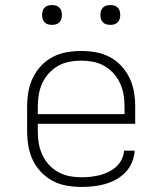

<svg xmlns="http://www.w3.org/2000/svg" viewBox="-20 -729 640 757"><path d="M301 8Q272 8 243 3Q214 -2 188.5 -15.5Q163 -29 142.5 -50Q122 -71 109.5 -97.5Q97 -124 92 -152.5Q87 -181 87 -210V-310Q87 -339 92 -367.5Q97 -396 109.5 -422Q122 -448 142 -469.5Q162 -491 188 -504.5Q214 -518 242.5 -523Q271 -528 300 -528Q329 -528 357.5 -523Q386 -518 412 -504.5Q438 -491 458 -469.5Q478 -448 490.5 -422Q503 -396 508 -367.5Q513 -339 513 -310V-241H129V-210Q129 -186 133 -163Q137 -140 147 -118.5Q157 -97 173 -79.5Q189 -62 210 -50.5Q231 -39 254 -34.5Q277 -30 301 -30Q319 -30 337.5 -32Q356 -34 373.5 -38.5Q391 -43 407.5 -51Q424 -59 437.5 -71Q451 -83 459.5 -100Q468 -117 469 -135H511Q510 -112 500.5 -89.5Q491 -67 475 -50Q459 -33 438 -21.5Q417 -10 394.5 -3.5Q372 3 348 5.5Q324 8 301 8ZM471 -279V-310Q471 -333 467 -356.5Q463 -380 453 -401.5Q443 -423 427 -440.5Q411 -458 390.5 -469.5Q370 -481 346.5 -485.5Q323 -490 300 -490Q277 -490 253.5 -485.5Q230 -481 209.5 -469.5Q189 -458 173 -440.5Q157 -423 147 -401.5Q137 -380 133 -356.5Q129 -333 129 -310V-279ZM415 -631Q407 -631 399.5 -633Q392 -635 386 -641Q380 -647 378 -654.5Q376 -662 376 -670Q376 -678 378 -685.5Q380 -693 386 -699Q392 -705 399.5 -707Q407 -709 415 -709Q423 -709 430.5 -707Q438 -705 444 -699Q450 -693 452 -685.5Q454 -678 454 -670Q454 -662 452 -654.5Q450 -647 444 -641Q438 -635 430.5 -633Q423 -631 415 -631ZM185 -631Q177 -631 169.5 -633Q162 -635 156 -641Q150 -647 148 -654.5Q146 -662 146 -670Q146 -678 148 -685.5Q150 -693 156 -699Q162 -705 169.5 -707Q177 -709 185 -709Q193 -709 200.5 -707Q208 -705 214 -699Q220 -693 222 -685.5Q224 -678 224 -670Q224 -662 222 -654.5Q220 -647 214 -641Q208 -635 200.5 -633Q193 -631 185 -631Z"/></svg>

Font: Iosevka Extralight Extended
Style: Regular
Weight: 200
Width: 7
Monospace: yes
Designer: Belleve Invis
Foundry: Belleve Invis
Version: Version 32.5.0; ttfautohint (v1.8.4)